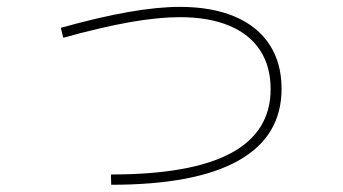

<svg xmlns="http://www.w3.org/2000/svg" viewBox="-20 -544 978 547"><path d="M751 -290Q751 -355 720.9 -400.9Q690.9 -446.8 632.8 -470.9Q574.7 -495.1 492.2 -495.1Q431.6 -495.1 350.8 -481Q270 -466.8 160.2 -436.5L153.3 -464.8Q264.2 -495.6 346.9 -510Q429.7 -524.4 492.2 -524.4Q583.5 -524.4 648.7 -496.8Q713.9 -469.2 748 -416.7Q782.2 -364.3 782.2 -291Q782.2 -155.8 659.7 -86.7Q537.1 -17.6 296.9 -17.6L295.9 -46.9Q524.9 -46.9 637.9 -107.7Q751 -168.5 751 -290Z"/></svg>

Font: Pretendard Thin
Style: Regular
Weight: 100
Designer: Base glyphs from Inter by Rasmus Andersson; Hangeul glyphs from Noto Sans CJK(Source Han Sans) by Jang Soo-young and Kan
Foundry: Kil Hyung-jin
Version: Version 1.309